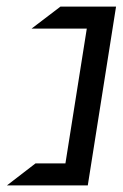

<svg xmlns="http://www.w3.org/2000/svg" viewBox="-20 -481 373 584"><path d="M1 83H247L333 -461H164L76 -394H244L179 16H88Z"/></svg>

Font: Rabbid Highway Sign II Hop
Style: Obl
Weight: 400
Foundry: Cannot Into Space Fonts
Version: Version 0.277